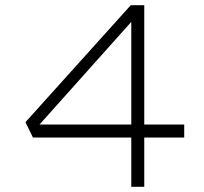

<svg xmlns="http://www.w3.org/2000/svg" viewBox="-20 -720 786 740"><path d="M486 0V-675L514 -667L101 -205L90 -240H690V-190H107L78 -249L484 -700H536V0Z"/></svg>

Font: Lexend Tera ExtraLight
Style: Regular
Weight: 250
Designer: Bonnie Shaver-Troup, Thomas Jockin
Foundry: Lexend
Version: Version 1.007